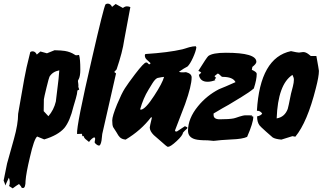

<svg xmlns="http://www.w3.org/2000/svg" viewBox="-87 -760 1779 1059"><path d="M172 -466 214 -483Q253 -482 271 -479Q301 -474 324 -459Q328 -455 335 -455Q336 -455 349 -457Q356 -436 356 -376Q356 -340 347 -323Q343 -319 343 -312Q343 -308 345 -296Q346 -287 345 -281L350 -266L340 -261Q339 -243 331 -216Q319 -178 318 -172Q299 -92 268 -54Q233 -14 157 9L118 -7Q101 6 78 107Q57 195 54 237V236Q54 277 40 277Q40 277 33 276Q30 268 18 255Q4 263 -17 279L-37 266Q-33 258 -33 246Q-33 232 -38 220L-58 263Q-59 253 -67 236Q-61 205 -48 142Q-29 74 -10 6Q13 -76 13 -132Q13 -136 19 -167Q21 -175 47 -326Q56 -379 80 -473Q86 -477 92 -477Q108 -477 116 -459L136 -476ZM154 -147Q154 -146 180 -119Q210 -154 221 -200Q222 -207 232 -291Q236 -318 240 -372Q203 -365 186 -337Q183 -332 169.5 -277Q156 -222 155 -212Q154 -192 154 -147Z M421 -441Q485 -720 495 -736Q501 -740 507 -740Q523 -740 531 -722L551 -738L591 -716Q602 -725 613 -725Q622 -725 632 -721Q620 -661 598 -539Q589 -474 556 -377L543 -363L553 -355L477 -21Q475 -3 473 15Q468 43 459 43Q453 43 444 36Q435 29 435 24Q435 21 436.5 15Q438 9 438 6Q438 1 433 -3Q417 4 404 23Q395 16 385.5 8Q376 0 375 -9H367Q367 -17 364 -22L338 -21Q334 -67 421 -441Z M996 -498Q993 -476 977 -441Q961 -406 947 -393Q930 -385 900 -364Q910 -359 939 -362Q970 -354 970 -333Q970 -287 934 -186Q906 -113 878 -40L881 -35H889L933 -64L946 -58V-52Q930 -38 922 -28Q921 -13 887 18.5Q853 50 839 50Q834 50 799 18Q780 1 761 -15Q739 -37 739 -57Q739 -62 751 -112L746 -113Q690 -40 606 10Q585 8 574 -3Q567 -9 555 -31Q546 -45 537 -59Q532 -70 532 -96Q532 -119 559 -185Q584 -245 602 -273Q620 -301 658 -351Q707 -415 718 -415H724L735 -405L741 -407L743 -412Q732 -422 721.5 -432Q711 -442 712 -457L715 -462Q841 -470 919 -488Q937 -494 957 -499.5Q977 -505 993 -505ZM818 -336Q806 -335 782 -330Q769 -325 754 -301Q743 -283 732 -265Q703 -218 686 -157L690 -155Q715 -157 764 -233Q809 -302 818 -336Z M1276 -5Q1250 7 1191 9Q1119 13 1102 16Q1095 17 1091 17Q1086 17 1075 15.5Q1064 14 1058 14Q1009 14 989 8Q950 -3 950 -39Q950 -107 1005 -174Q1053 -233 1121 -268Q1152 -280 1212 -307Q1198 -336 1141 -336Q1135 -336 1127.5 -345Q1120 -354 1113 -354L1096 -340L1105 -330L1097 -323L1101 -318Q1077 -309 1058 -309Q1017 -309 1010 -347L1023 -359Q1018 -365 1007 -369Q1053 -443 1062 -451Q1086 -469 1159 -469Q1327 -469 1327 -419Q1327 -408 1305 -391L1302 -375Q1329 -363 1329 -353Q1329 -321 1313 -272Q1288 -251 1245 -225Q1181 -187 1174 -182Q1146 -167 1091 -134Q1091 -127 1091 -126Q1091 -102 1125 -102Q1177 -102 1202 -107Q1208 -108 1234 -117Q1257 -124 1264 -124Q1269 -124 1284 -124Q1296 -123 1304 -123L1301 -118H1309L1310 -115Q1310 -83 1276 -5Z M1672 -369Q1672 -338 1655 -273Q1608 -86 1542 -6L1526 -9L1465 10Q1431 7 1417 -2Q1414 -4 1380.5 -34Q1347 -64 1344 -69Q1331 -87 1331 -118Q1354 -123 1359 -134Q1348 -150 1330 -149Q1347 -442 1518 -478Q1553 -470 1562 -470Q1566 -470 1573.5 -471.5Q1581 -473 1585 -473Q1599 -473 1613.5 -462Q1628 -451 1627 -451H1658Q1672 -374 1672 -369ZM1534 -321Q1534 -332 1526 -347Q1446 -295 1439 -107Q1483 -114 1500 -159Q1503 -167 1518 -243Q1523 -262 1528.5 -283.5Q1534 -305 1534 -321Z"/></svg>

Font: Ode an Erik AH
Style: Regular
Weight: 400
Designer: Andreas Höfeld
Foundry: Fontgrube AH
Version: Version 2.00